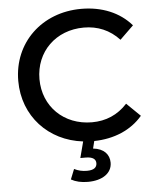

<svg xmlns="http://www.w3.org/2000/svg" viewBox="-61 -760 847 1038"><g transform="rotate(-5 362.5 -241.5)"><path d="M374 226C453 226 505 190 505 133C505 89 476 55 417 49L427 9C535 7 628 -32 690 -105L616 -177C564 -120 499 -93 424 -93C272 -93 161 -201 161 -350C161 -499 272 -607 424 -607C499 -607 564 -580 616 -524L690 -596C626 -670 530 -709 419 -709C205 -709 46 -558 46 -350C46 -159 180 -16 367 6L344 94H373C412 94 428 108 428 129C428 152 412 166 374 166C349 166 327 161 305 150L283 205C308 219 338 226 374 226Z"/></g></svg>

Font: Montserrat-Alt1 SemBd
Style: Regular
Weight: 600
Designer: Differentunic
Foundry: Differentunic
Version: Version 7.222